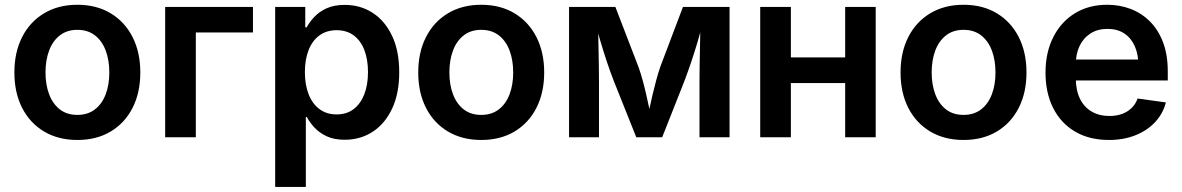

<svg xmlns="http://www.w3.org/2000/svg" viewBox="-20 -564 4856 789"><path d="M297.9 11.2Q219.7 11.2 161.4 -23.4Q103 -58.1 71 -120.6Q39.1 -183.1 39.1 -266.1Q39.1 -349.1 71 -411.9Q103 -474.6 161.4 -509.5Q219.7 -544.4 297.9 -544.4Q376.5 -544.4 434.6 -509.5Q492.7 -474.6 524.7 -411.9Q556.6 -349.1 556.6 -266.1Q556.6 -183.1 524.7 -120.6Q492.7 -58.1 434.6 -23.4Q376.5 11.2 297.9 11.2ZM297.9 -91.8Q340.8 -91.8 370.1 -114.5Q399.4 -137.2 414.3 -176.5Q429.2 -215.8 429.2 -266.1Q429.2 -316.9 414.3 -356.4Q399.4 -396 370.1 -418.7Q340.8 -441.4 297.9 -441.4Q255.4 -441.4 226.1 -418.7Q196.8 -396 181.9 -356.4Q167 -316.9 167 -266.1Q167 -215.8 181.9 -176.5Q196.8 -137.2 225.8 -114.5Q254.9 -91.8 297.9 -91.8Z M1019.5 -535.6V-430.7H784.7V0H658.7V-535.6Z M1110.8 204.1V-535.6H1234.4V-451.7H1240.2Q1252 -473.6 1272 -494.9Q1292 -516.1 1322.5 -530Q1353 -543.9 1396.5 -543.9Q1460.9 -543.9 1511.5 -511.2Q1562 -478.5 1591.3 -416.5Q1620.6 -354.5 1620.6 -267.1Q1620.6 -180.7 1591.8 -118.7Q1563 -56.6 1512.5 -23.2Q1461.9 10.3 1396 10.3Q1353.5 10.3 1323.2 -3.7Q1293 -17.6 1272.9 -39.1Q1252.9 -60.5 1240.7 -83.5H1236.8V204.1ZM1363.3 -93.8Q1404.8 -93.8 1433.3 -115.7Q1461.9 -137.7 1477.1 -176.8Q1492.2 -215.8 1492.2 -267.6Q1492.2 -319.3 1477.3 -358.2Q1462.4 -397 1433.6 -418.5Q1404.8 -439.9 1363.3 -439.9Q1322.3 -439.9 1293 -418.7Q1263.7 -397.5 1248.3 -358.6Q1232.9 -319.8 1232.9 -267.6Q1232.9 -215.8 1248.3 -176.5Q1263.7 -137.2 1293 -115.5Q1322.3 -93.8 1363.3 -93.8Z M1957.5 11.2Q1879.4 11.2 1821 -23.4Q1762.7 -58.1 1730.7 -120.6Q1698.7 -183.1 1698.7 -266.1Q1698.7 -349.1 1730.7 -411.9Q1762.7 -474.6 1821 -509.5Q1879.4 -544.4 1957.5 -544.4Q2036.1 -544.4 2094.2 -509.5Q2152.3 -474.6 2184.3 -411.9Q2216.3 -349.1 2216.3 -266.1Q2216.3 -183.1 2184.3 -120.6Q2152.3 -58.1 2094.2 -23.4Q2036.1 11.2 1957.5 11.2ZM1957.5 -91.8Q2000.5 -91.8 2029.8 -114.5Q2059.1 -137.2 2074 -176.5Q2088.9 -215.8 2088.9 -266.1Q2088.9 -316.9 2074 -356.4Q2059.1 -396 2029.8 -418.7Q2000.5 -441.4 1957.5 -441.4Q1915 -441.4 1885.7 -418.7Q1856.4 -396 1841.6 -356.4Q1826.7 -316.9 1826.7 -266.1Q1826.7 -215.8 1841.6 -176.5Q1856.4 -137.2 1885.5 -114.5Q1914.6 -91.8 1957.5 -91.8Z M2318.4 0V-535.6H2508.8L2603.5 -289.6Q2612.8 -263.7 2620.6 -235.4Q2628.4 -207 2635 -178Q2641.6 -148.9 2647.5 -121.3Q2653.3 -93.8 2658.2 -69.8H2638.7Q2643.6 -92.8 2649.4 -120.4Q2655.3 -147.9 2662.1 -177Q2668.9 -206.1 2676.8 -234.9Q2684.6 -263.7 2693.4 -289.6L2786.6 -535.6H2978V0H2854.5V-231Q2854.5 -259.3 2855 -290Q2855.5 -320.8 2856.2 -353.3Q2856.9 -385.7 2857.4 -418.2Q2857.9 -450.7 2858.4 -481.9H2871.1Q2859.9 -437 2847.4 -394.8Q2835 -352.5 2821.3 -311.8Q2807.6 -271 2792.5 -231L2701.2 0H2594.7L2502.4 -231Q2486.8 -271.5 2473.1 -312.5Q2459.5 -353.5 2447 -395.8Q2434.6 -438 2423.3 -481.9H2437.5Q2438 -452.6 2438.5 -420.7Q2439 -388.7 2439.7 -355.7Q2440.4 -322.8 2440.9 -291Q2441.4 -259.3 2441.4 -231V0Z M3486.3 -328.1V-222.7H3195.8V-328.1ZM3230 -535.6V0H3104V-535.6ZM3578.6 -535.6V0H3453.1V-535.6Z M3939.5 11.2Q3861.3 11.2 3803 -23.4Q3744.6 -58.1 3712.6 -120.6Q3680.7 -183.1 3680.7 -266.1Q3680.7 -349.1 3712.6 -411.9Q3744.6 -474.6 3803 -509.5Q3861.3 -544.4 3939.5 -544.4Q4018.1 -544.4 4076.2 -509.5Q4134.3 -474.6 4166.3 -411.9Q4198.2 -349.1 4198.2 -266.1Q4198.2 -183.1 4166.3 -120.6Q4134.3 -58.1 4076.2 -23.4Q4018.1 11.2 3939.5 11.2ZM3939.5 -91.8Q3982.4 -91.8 4011.7 -114.5Q4041 -137.2 4055.9 -176.5Q4070.8 -215.8 4070.8 -266.1Q4070.8 -316.9 4055.9 -356.4Q4041 -396 4011.7 -418.7Q3982.4 -441.4 3939.5 -441.4Q3897 -441.4 3867.7 -418.7Q3838.4 -396 3823.5 -356.4Q3808.6 -316.9 3808.6 -266.1Q3808.6 -215.8 3823.5 -176.5Q3838.4 -137.2 3867.4 -114.5Q3896.5 -91.8 3939.5 -91.8Z M4537.1 11.2Q4456.5 11.2 4397.9 -23.2Q4339.4 -57.6 4307.9 -120.1Q4276.4 -182.6 4276.4 -265.6Q4276.4 -347.7 4307.9 -410.6Q4339.4 -473.6 4396.5 -509Q4453.6 -544.4 4529.8 -544.4Q4581.5 -544.4 4626.7 -527.1Q4671.9 -509.8 4706.1 -475.3Q4740.2 -440.9 4759.5 -389.9Q4778.8 -338.9 4778.8 -271V-233.4H4332.5V-319.3H4715.8L4658.2 -294.9Q4658.2 -340.3 4643.3 -374Q4628.4 -407.7 4600.1 -426.5Q4571.8 -445.3 4530.8 -445.3Q4490.2 -445.3 4460.9 -426.3Q4431.6 -407.2 4416.3 -374.8Q4400.9 -342.3 4400.9 -300.8V-243.2Q4400.9 -193.8 4417.7 -158.9Q4434.6 -124 4465.8 -105.7Q4497.1 -87.4 4539.1 -87.4Q4567.9 -87.4 4591.1 -95.9Q4614.3 -104.5 4630.6 -120.6Q4647 -136.7 4654.8 -159.2L4771 -143.1Q4759.3 -97.2 4727.1 -62.5Q4694.8 -27.8 4646.2 -8.3Q4597.7 11.2 4537.1 11.2Z"/></svg>

Font: Inter 20pt SemiBold
Style: Regular
Weight: 600
Version: Version 4.001;git-66647c0bb